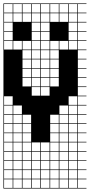

<svg xmlns="http://www.w3.org/2000/svg" viewBox="-20 -827 522 1115"><path d="M378.6 -803.6V-753.6H428.6V-803.6ZM378.6 -700H428.6V-750H378.6ZM164.3 -700H214.3V-750H164.3ZM325 -700H375V-750H325ZM217.9 -700H267.9V-750H217.9ZM110.7 -700H160.7V-750H110.7ZM57.1 -700H107.1V-750H57.1ZM3.6 -700H53.6V-750H3.6ZM271.4 -700H321.4V-750H271.4ZM378.6 -646.4H428.6V-696.4H378.6ZM217.9 -646.4H267.9V-696.4H217.9ZM164.3 -646.4H214.3V-696.4H164.3ZM3.6 -646.4H53.6V-696.4H3.6ZM378.6 -592.9H428.6V-642.9H378.6ZM217.9 -592.9H267.9V-642.9H217.9ZM164.3 -592.9H214.3V-642.9H164.3ZM3.6 -592.9H53.6V-642.9H3.6ZM164.3 -539.3H214.3V-589.3H164.3ZM378.6 -539.3H428.6V-589.3H378.6ZM217.9 -539.3H267.9V-589.3H217.9ZM325 -539.3H375V-589.3H325ZM110.7 -539.3H160.7V-589.3H110.7ZM271.4 -539.3H321.4V-589.3H271.4ZM3.6 -539.3H53.6V-589.3H3.6ZM57.1 -539.3H107.1V-589.3H57.1ZM271.4 -485.7H321.4V-535.7H271.4ZM217.9 -485.7H267.9V-535.7H217.9ZM164.3 -485.7H214.3V-535.7H164.3ZM110.7 -485.7H160.7V-535.7H110.7ZM217.9 -432.1H267.9V-482.1H217.9ZM164.3 -432.1H214.3V-482.1H164.3ZM110.7 -432.1H160.7V-482.1H110.7ZM271.4 -432.1H321.4V-482.1H271.4ZM217.9 -378.6H267.9V-428.6H217.9ZM164.3 -378.6H214.3V-428.6H164.3ZM110.7 -378.6H160.7V-428.6H110.7ZM271.4 -378.6H321.4V-428.6H271.4ZM271.4 -325H321.4V-375H271.4ZM110.7 -325H160.7V-375H110.7ZM164.3 -325H214.3V-375H164.3ZM217.9 -325H267.9V-375H217.9ZM164.3 -271.4H214.3V-321.4H164.3ZM217.9 -271.4H267.9V-321.4H217.9ZM3.6 -217.9H53.6V-267.9H3.6ZM378.6 -217.9H428.6V-267.9H378.6ZM3.6 -164.3H53.6V-214.3H3.6ZM57.1 -164.3H107.1V-214.3H57.1ZM325 -164.3H375V-214.3H325ZM378.6 -164.3H428.6V-214.3H378.6ZM110.7 -110.7H160.7V-160.7H110.7ZM3.6 -110.7H53.6V-160.7H3.6ZM271.4 -110.7H321.4V-160.7H271.4ZM325 -110.7H375V-160.7H325ZM57.1 -110.7H107.1V-160.7H57.1ZM378.6 -110.7H428.6V-160.7H378.6ZM110.7 -57.1H160.7V-107.1H110.7ZM3.6 -57.1H53.6V-107.1H3.6ZM271.4 -57.1H321.4V-107.1H271.4ZM378.6 -57.1H428.6V-107.1H378.6ZM57.1 -57.1H107.1V-107.1H57.1ZM325 -57.1H375V-107.1H325ZM325 -3.6H375V-53.6H325ZM110.7 -3.6H160.7V-53.6H110.7ZM271.4 -3.6H321.4V-53.6H271.4ZM3.6 -3.6H53.6V-53.6H3.6ZM378.6 -3.6H428.6V-53.6H378.6ZM57.1 -3.6H107.1V-53.6H57.1ZM217.9 50H267.9V0H217.9ZM325 50H375V0H325ZM378.6 50H428.6V0H378.6ZM3.6 50H53.6V0H3.6ZM164.3 50H214.3V0H164.3ZM57.1 50H107.1V0H57.1ZM110.7 50H160.7V0H110.7ZM271.4 50H321.4V0H271.4ZM271.4 103.6H321.4V53.6H271.4ZM378.6 103.6H428.6V53.6H378.6ZM164.3 103.6H214.3V53.6H164.3ZM3.6 103.6H53.6V53.6H3.6ZM57.1 103.6H107.1V53.6H57.1ZM217.9 103.6H267.9V53.6H217.9ZM110.7 103.6H160.7V53.6H110.7ZM325 103.6H375V53.6H325ZM325 210.7H375V160.7H325ZM110.7 210.7H160.7V160.7H110.7ZM271.4 210.7H321.4V160.7H271.4ZM57.1 210.7H107.1V160.7H57.1ZM164.3 210.7H214.3V160.7H164.3ZM3.6 210.7H53.6V160.7H3.6ZM378.6 210.7H428.6V160.7H378.6ZM217.9 210.7H267.9V160.7H217.9ZM271.4 264.3H321.4V214.3H271.4ZM325 264.3H375V214.3H325ZM164.3 264.3H214.3V214.3H164.3ZM57.1 264.3H107.1V214.3H57.1ZM110.7 264.3H160.7V214.3H110.7ZM378.6 264.3H428.6V214.3H378.6ZM3.6 264.3H53.6V214.3H3.6ZM217.9 264.3H267.9V214.3H217.9ZM325 -803.6V-753.6H375V-803.6ZM271.4 -803.6V-753.6H321.4V-803.6ZM217.9 -803.6V-753.6H267.9V-803.6ZM164.3 -803.6V-753.6H214.3V-803.6ZM110.7 -803.6V-753.6H160.7V-803.6ZM57.1 -803.6V-753.6H107.1V-803.6ZM3.6 -803.6V-753.6H53.6V-803.6ZM0 267.9V107.1H3.6V157.1H53.6V107.1H57.1V157.1H107.1V107.1H110.7V157.1H160.7V107.1H164.3V157.1H214.3V107.1H217.9V157.1H267.9V107.1H271.4V157.1H321.4V107.1H325V157.1H375V107.1H0V-807.1H482.1V-803.6H432.1V-753.6H482.1V-750H432.1V-700H482.1V-696.4H432.1V-646.4H482.1V-642.9H432.1V-592.9H482.1V-589.3H432.1V-539.3H482.1V-535.7H432.1V-485.7H482.1V-482.1H432.1V-432.1H482.1V-428.6H432.1V-378.6H482.1V-375H432.1V-325H482.1V-321.4H432.1V-271.4H482.1V-267.9H432.1V-217.9H482.1V-214.3H432.1V-164.3H482.1V-160.7H432.1V-110.7H482.1V-107.1H432.1V-57.1H482.1V-53.6H432.1V-3.6H482.1V0H432.1V50H482.1V53.6H432.1V103.6H482.1V107.1H432.1V157.1H482.1V160.7H432.1V210.7H482.1V214.3H432.1V264.3H482.1V267.9ZM428.6 157.1V107.1H378.6V157.1Z"/></svg>

Font: Jersey 10 Charted
Style: Regular
Weight: 400
Designer: Sarah Cadigan-Fried
Version: Version 1.000; ttfautohint (v1.8.4.7-5d5b)